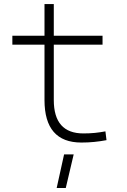

<svg xmlns="http://www.w3.org/2000/svg" viewBox="-20 -694 626 948"><path d="M381.8 9.8Q199.7 9.8 199.7 -200.2V-473.6H41V-517.6H199.7V-673.8H245.6V-517.6H486.3V-473.6H245.6V-200.2Q245.6 -35.2 391.6 -35.2Q421.9 -35.2 448.2 -37.8Q474.6 -40.5 500.5 -45.4L505.9 -2Q474.6 3.9 444.8 6.8Q415 9.8 381.8 9.8ZM259.8 234.4 296.4 68.4H343.8L304.7 234.4Z"/></svg>

Font: Caskaydia Cove ExtraLight
Style: Regular
Weight: 200
Monospace: yes
Designer: Aaron Bell
Foundry: Saja Typeworks
Version: Version 4.300; ttfautohint (v1.8.3)